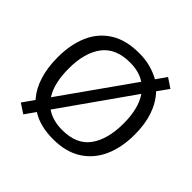

<svg xmlns="http://www.w3.org/2000/svg" viewBox="-189 -937 1158 1158"><g transform="rotate(45 390.5 -357.5)"><path d="M720 -358Q720 -247 682.5 -164.5Q645 -82 572 -36Q499 10 391 10Q279 10 206 -37L158 31L97 -9L149 -83Q105 -132 83 -202Q61 -272 61 -359Q61 -469 97 -551Q133 -633 206.5 -679Q280 -725 392 -725Q444 -725 488.5 -713Q533 -701 570 -680L616 -746L677 -705L626 -634Q720 -535 720 -358ZM156 -358Q156 -297 167.5 -247Q179 -197 203 -160L522 -611Q470 -646 392 -646Q271 -646 213.5 -569.5Q156 -493 156 -358ZM625 -358Q625 -487 574 -560L254 -106Q280 -88 314.5 -78Q349 -68 391 -68Q513 -68 569 -145.5Q625 -223 625 -358Z"/></g></svg>

Font: Noto Sans Marchen
Style: Regular
Weight: 400
Designer: Monotype Design Team
Foundry: Monotype Imaging Inc.
Version: Version 2.003; ttfautohint (v1.8.4.7-5d5b)